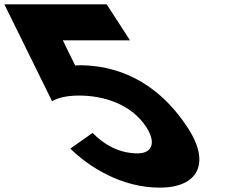

<svg xmlns="http://www.w3.org/2000/svg" viewBox="-378 -845 1099 880"><path d="M-55.7 -164C29.7 -80 178.2 15 354.2 15C531.2 15 587 -98 484.7 -256C336.4 -485 145.5 -545 -11.2 -546C-19.2 -546 -26.5 -545 -33.5 -545L-90 -660H218L111.1 -825H-357.9L-139.3 -381C-121.4 -392 -84.1 -407 -15.1 -407C91.9 -407 222.2 -371 292.8 -262C338.1 -192 320.5 -142 252.5 -142C166.5 -142 94.7 -185 46.6 -236Z"/></svg>

Font: Hussar
Style: BdOpOblSeven
Weight: 700
Foundry: Cannot Into Space Fonts
Version: Version 2.00